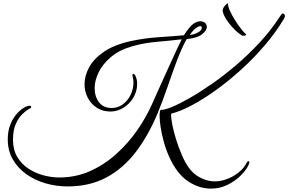

<svg xmlns="http://www.w3.org/2000/svg" viewBox="-20 -933 1709 1138"><path d="M1230 185Q1160 185 1094.5 141.5Q1029 98 983 -3Q963 -48 950.5 -94Q938 -140 932 -180Q926 -220 926 -246Q926 -278 933 -282Q952 -280 996.5 -298Q1041 -316 1102.5 -351Q1164 -386 1235.5 -435.5Q1307 -485 1379.5 -547Q1452 -609 1519 -681Q1586 -753 1637 -832Q1644 -843 1648 -848Q1652 -853 1656 -853Q1661 -853 1665 -848.5Q1669 -844 1669 -839Q1669 -831 1662 -820Q1614 -740 1548.5 -663.5Q1483 -587 1409 -520Q1335 -453 1260 -399Q1185 -345 1117 -309Q1049 -273 997 -260Q994 -262 994 -250Q994 -233 1001 -195.5Q1008 -158 1022.5 -110.5Q1037 -63 1058 -14Q1096 75 1147.5 108.5Q1199 142 1254 142Q1289 142 1326 128Q1363 114 1394 89.5Q1425 65 1442 32Q1448 22 1451 22Q1458 22 1458 30Q1458 33 1456.5 36.5Q1455 40 1450 51Q1436 79 1403.5 110.5Q1371 142 1326.5 163.5Q1282 185 1230 185ZM381 172Q313 172 249.5 153.5Q186 135 135.5 99Q85 63 55.5 11Q26 -41 26 -107Q26 -155 40.5 -192.5Q55 -230 76.5 -255Q98 -280 119.5 -293Q141 -306 155 -306Q165 -306 165 -300Q165 -295 160 -292Q137 -280 113 -257Q89 -234 73 -197Q57 -160 57 -105Q57 -45 82.5 -2.5Q108 40 149.5 67Q191 94 239 106.5Q287 119 331 119Q429 119 514 81Q599 43 669.5 -20.5Q740 -84 794 -162Q848 -240 883 -320Q896 -349 914 -389.5Q932 -430 953 -476Q974 -522 994 -566Q1014 -610 1030.5 -645.5Q1047 -681 1057 -700Q990 -692 912.5 -685.5Q835 -679 765 -659Q687 -637 637.5 -595Q588 -553 564.5 -504Q541 -455 541 -412Q541 -360 567 -326.5Q593 -293 642 -293Q679 -293 708 -314.5Q737 -336 754 -370.5Q771 -405 771 -444Q771 -460 768 -471Q765 -482 765 -488Q765 -495 770 -495Q777 -495 783 -483Q793 -460 793 -438Q793 -391 770 -353.5Q747 -316 711 -294Q675 -272 635 -272Q588 -272 553.5 -294.5Q519 -317 500 -354Q481 -391 481 -434Q481 -483 508 -533.5Q535 -584 595 -625.5Q655 -667 753 -689Q835 -707 920 -712.5Q1005 -718 1070 -724Q1105 -778 1127 -792.5Q1149 -807 1167 -807Q1185 -807 1195.5 -797Q1206 -787 1206 -773Q1206 -753 1178.5 -730.5Q1151 -708 1086 -701Q1054 -642 1027 -569.5Q1000 -497 973 -418Q946 -339 914 -261Q860 -131 786 -33.5Q712 64 612 118Q512 172 381 172ZM1105 -726Q1130 -728 1153 -740.5Q1176 -753 1176 -768Q1176 -778 1166 -778Q1157 -778 1141 -766.5Q1125 -755 1105 -726ZM1438 -730Q1438 -723 1432 -722Q1426 -721 1418 -721Q1400 -730 1380 -748.5Q1360 -767 1341.5 -790Q1323 -813 1311.5 -835Q1300 -857 1300 -872Q1300 -883 1312 -898Q1324 -913 1331 -913Q1331 -895 1343.5 -867.5Q1356 -840 1374.5 -811Q1393 -782 1410.5 -760Q1428 -738 1438 -730Z"/></svg>

Font: Great Vibes
Style: Regular
Weight: 400
Designer: Robert E. Leuschke, Viktoriya Grabowska, Viviana Monsalve, Eben Sorkin
Foundry: Robert E. Leuschke
Version: Version 1.103; ttfautohint (v1.8.4.7-5d5b)